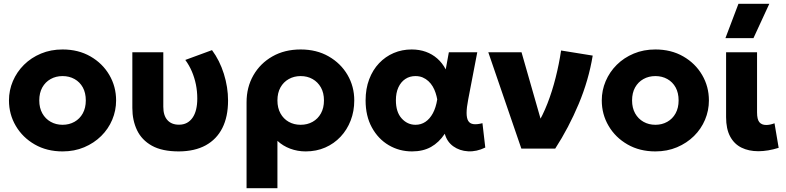

<svg xmlns="http://www.w3.org/2000/svg" viewBox="-20 -787 4162 1017"><path d="M311.5 15Q228 15 164 -21.8Q100 -58.5 63.8 -120Q27.5 -181.5 27.5 -255Q27.5 -308.5 48.2 -357.2Q69 -406 107 -443.8Q145 -481.5 197 -503.2Q249 -525 311.5 -525Q395 -525 459 -488.2Q523 -451.5 559 -390Q595 -328.5 595 -255Q595 -201.5 574.5 -152.8Q554 -104 516 -66.5Q478 -29 426 -7Q374 15 311.5 15ZM311.5 -126Q346.5 -126 374.5 -141.8Q402.5 -157.5 418.5 -186.5Q434.5 -215.5 434.5 -255Q434.5 -295 418.8 -323.8Q403 -352.5 375 -368.2Q347 -384 311.5 -384Q276 -384 248 -368.2Q220 -352.5 204 -323.8Q188 -295 188 -255Q188 -215.5 204.2 -186.5Q220.5 -157.5 248.5 -141.8Q276.5 -126 311.5 -126Z M927.5 15Q838.5 15 784.5 -15.2Q730.5 -45.5 705.8 -97.5Q681 -149.5 681 -215V-510H845V-221.5Q845 -175 866.8 -150.8Q888.5 -126.5 928 -126.5Q952 -126.5 970 -136.2Q988 -146 1000.2 -163.8Q1012.5 -181.5 1018.8 -207.2Q1025 -233 1025 -265Q1025 -303 1017.8 -339Q1010.5 -375 996.5 -408Q982.5 -441 961.5 -469.5L1103 -521.5Q1143.5 -467 1165.8 -396Q1188 -325 1188 -254.5Q1188 -169 1157.8 -109Q1127.5 -49 1069.5 -17.2Q1011.5 14.5 927.5 15Z M1286 210V-245.5Q1286 -325 1322.2 -388.2Q1358.5 -451.5 1423 -488.2Q1487.5 -525 1572.5 -525Q1657 -525 1721 -488.2Q1785 -451.5 1820.8 -390.2Q1856.5 -329 1856.5 -255Q1856.5 -198 1837.5 -148.8Q1818.5 -99.5 1784 -62.8Q1749.5 -26 1702.5 -5.5Q1655.5 15 1599 15Q1556 15 1517.2 0.5Q1478.5 -14 1449.5 -41V210ZM1572.5 -126Q1608 -126 1636 -141.8Q1664 -157.5 1680 -186.5Q1696 -215.5 1696 -255Q1696 -295 1679.8 -323.8Q1663.5 -352.5 1635.8 -368.2Q1608 -384 1572.5 -384Q1537.5 -384 1509.5 -368.2Q1481.5 -352.5 1465.5 -323.8Q1449.5 -295 1449.5 -255Q1449.5 -215.5 1465.5 -186.5Q1481.5 -157.5 1509.2 -141.8Q1537 -126 1572.5 -126Z M2162.5 15Q2095 15 2039 -18Q1983 -51 1949.8 -111.8Q1916.5 -172.5 1916.5 -255Q1916.5 -317 1935.5 -367Q1954.5 -417 1988 -452.2Q2021.5 -487.5 2065.5 -506.2Q2109.5 -525 2160.5 -525Q2201 -525 2235.2 -512.8Q2269.5 -500.5 2296.2 -477Q2323 -453.5 2341 -419.5L2357.5 -510H2508L2460 -260Q2451.5 -217 2451.5 -189Q2451.5 -161 2460.2 -146.5Q2469 -132 2487.8 -129.5Q2506.5 -127 2535.5 -134.5L2550.5 -5.5Q2504.5 17 2459.5 14.5Q2414.5 12 2381 -12Q2347.5 -36 2336 -78.5Q2305 -32 2262.8 -8.5Q2220.5 15 2162.5 15ZM2181 -126Q2210 -126 2233.2 -141.5Q2256.5 -157 2272.8 -187Q2289 -217 2296 -260.5Q2293 -277.5 2287.2 -295.2Q2281.5 -313 2272 -329Q2262.5 -345 2249.2 -357.2Q2236 -369.5 2219 -376.8Q2202 -384 2180.5 -384Q2150 -384 2126.8 -368.5Q2103.5 -353 2090.2 -324.2Q2077 -295.5 2077 -256Q2077 -193.5 2107.5 -159.8Q2138 -126 2181 -126Z M2741.5 0 2566.5 -510H2742.5L2862.5 -91L2824 -125Q2854.5 -174 2879.8 -238.8Q2905 -303.5 2923.2 -376Q2941.5 -448.5 2952 -519.5L3119.5 -492.5Q3098 -362 3045.2 -236.2Q2992.5 -110.5 2921 0Z M3451.5 15Q3368 15 3304 -21.8Q3240 -58.5 3203.8 -120Q3167.5 -181.5 3167.5 -255Q3167.5 -308.5 3188.2 -357.2Q3209 -406 3247 -443.8Q3285 -481.5 3337 -503.2Q3389 -525 3451.5 -525Q3535 -525 3599 -488.2Q3663 -451.5 3699 -390Q3735 -328.5 3735 -255Q3735 -201.5 3714.5 -152.8Q3694 -104 3656 -66.5Q3618 -29 3566 -7Q3514 15 3451.5 15ZM3451.5 -126Q3486.5 -126 3514.5 -141.8Q3542.5 -157.5 3558.5 -186.5Q3574.5 -215.5 3574.5 -255Q3574.5 -295 3558.8 -323.8Q3543 -352.5 3515 -368.2Q3487 -384 3451.5 -384Q3416 -384 3388 -368.2Q3360 -352.5 3344 -323.8Q3328 -295 3328 -255Q3328 -215.5 3344.2 -186.5Q3360.5 -157.5 3388.5 -141.8Q3416.5 -126 3451.5 -126Z M3997 14Q3946 14 3907.5 -5Q3869 -24 3847.5 -64Q3826 -104 3826 -166.5V-510H3990V-192Q3990 -154.5 4002.2 -139.8Q4014.5 -125 4038.5 -125Q4048.5 -125 4059.5 -127.2Q4070.5 -129.5 4082.5 -134L4104.5 -4Q4076 5 4048.8 9.5Q4021.5 14 3997 14ZM3822.5 -585 3891.5 -767H4055L3971 -585Z"/></svg>

Font: Geologica Thin Roman
Style: Bold
Weight: 700
Version: Version 1.010;gftools[0.9.28]